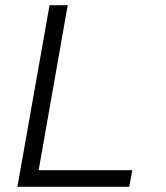

<svg xmlns="http://www.w3.org/2000/svg" viewBox="-20 -720 640 740"><path d="M47 0 171 -700H241L129 -64H490L478 0Z"/></svg>

Font: DM Mono Light
Style: Italic
Weight: 300
Italic angle: -10°
Designer: Colophon Foundry
Foundry: Colophon Foundry
Version: Version 1.000; ttfautohint (v1.8.2.53-6de2)